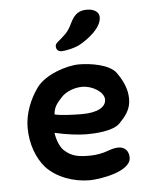

<svg xmlns="http://www.w3.org/2000/svg" viewBox="-49 -675 574 721"><g transform="rotate(-5 238.5 -314.5)"><path d="M305 -634C278 -634 259 -624 243 -591C225 -552 211 -546 198 -533C183 -521 177 -516 177 -507C177 -496 183 -487 198 -487C210 -487 250 -494 272 -508C296 -522 351 -560 351 -602C351 -621 333 -634 305 -634ZM45 -212C45 -151 65 -97 97 -60C136 -18 199 5 261 5C296 5 417 -13 417 -67C417 -90 404 -108 378 -108C364 -108 351 -104 337 -99C319 -92 293 -87 270 -87C231 -87 202 -89 173 -116C158 -130 147 -159 144 -184C186 -174 234 -168 264 -168C295 -168 364 -171 390 -198C411 -220 434 -245 434 -285C434 -304 432 -338 397 -387C373 -421 301 -432 258 -432C211 -432 129 -405 96 -359C67 -319 45 -265 45 -212ZM263 -347C300 -347 344 -321 344 -292C344 -264 312 -245 254 -245C220 -245 169 -247 150 -253C153 -281 162 -292 183 -315C202 -336 235 -347 263 -347Z"/></g></svg>

Font: Itim
Style: Regular
Weight: 400
Designer: CadsonDemak Team
Foundry: Pablo Impallari
Version: Version 1.002;PS 001.002;hotconv 1.0.88;makeotf.lib2.5.64775